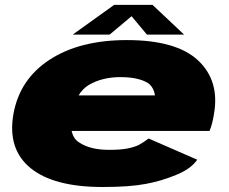

<svg xmlns="http://www.w3.org/2000/svg" viewBox="-20 -761 939 788"><path d="M401 6.5 428 -146Q350 -146 305.5 -176Q259.5 -204 275.5 -292Q291 -380.5 345.5 -413Q400.5 -444.5 474 -444.5Q549.5 -444.5 589 -419Q611 -402 616 -369.5H267.5L242 -223.5H840Q852 -253 858 -292Q882.5 -429.5 792.5 -513.5Q703 -596.5 500.5 -596.5Q306.5 -596.5 183 -515.5Q60.5 -435.5 35 -292.5Q10 -149 105.5 -71Q201 6.5 401 6.5ZM428 -146 401 6.5Q511.5 6.5 577 -6Q641 -17.5 702.5 -43Q763.5 -67.5 789.5 -105.5L590 -192.5Q568 -176 549.5 -166Q529 -156.5 502.5 -151.5Q475 -146 428 -146ZM278.5 -619H430L520 -694.5L583 -619H735.5L606 -741H448.5Z"/></svg>

Font: Anybody Expanded Black
Style: Italic
Weight: 900
Width: 7
Italic angle: -10°
Version: Version 1.113;gftools[0.9.25]